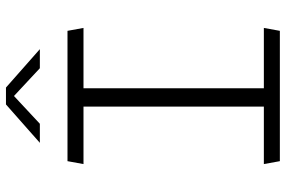

<svg xmlns="http://www.w3.org/2000/svg" viewBox="-181 -801 982 660"><g transform="rotate(-90 310.0 -471.0)"><path d="M86 0H534L544 -55H336.5V-675H544L534 -730H86L76 -675H273.5V-55H76ZM149 -825H214.5L310 -914L405.5 -825H471L339 -941.5H281Z"/></g></svg>

Font: Monaspace Argon ExtraLight
Style: Regular
Weight: 200
Designer: Riley Cran & the Lettermatic Team
Foundry: Lettermatic
Version: Version 1.000 (Monaspace Argon)